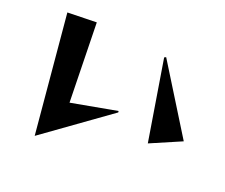

<svg xmlns="http://www.w3.org/2000/svg" viewBox="-115 -849 1230 1051"><g transform="rotate(20 500.0 -323.0)"><path d="M112 -669 282 -673 292 -209 560 -258 561 -250 175 27ZM704 -624 952 -224 771 -146 694 -619Z"/></g></svg>

Font: Tiejili SC
Style: Regular
Weight: 400
Designer: Buernia
Foundry: Ershou Xiaoxi Press
Version: Version 1.100